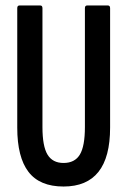

<svg xmlns="http://www.w3.org/2000/svg" viewBox="-20 -675 465 701"><path d="M212 6Q125 6 84 -47.5Q43 -101 43 -209V-645Q43 -655 51 -655H127Q135 -655 135 -645V-211Q135 -141 153.5 -110.5Q172 -80 212 -80Q253 -80 271.5 -110.5Q290 -141 290 -211V-645Q290 -655 298 -655H374Q382 -655 382 -645V-209Q382 -101 339.5 -47.5Q297 6 212 6Z"/></svg>

Font: Sofia Sans Extra Condensed SemiBold
Style: Regular
Weight: 600
Designer: Botio Nikoltchev, Ani Petrova
Foundry: lettersoup
Version: Version 4.101